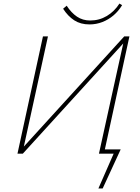

<svg xmlns="http://www.w3.org/2000/svg" viewBox="-20 -862 788 1077"><path d="M558 0V-24H657L645 0ZM532 195 628 -24H657L556 195ZM89 0 92 -16 677 -658H695L692 -641L108 0ZM78 0 221 -658H249L105 0ZM535 0 680 -658H706L563 0ZM482 -725Q432 -725 396.5 -748Q361 -771 334 -813L354 -830Q380 -790 412 -768.5Q444 -747 486 -747Q537 -747 579.5 -772.5Q622 -798 650 -842L665 -833Q645 -800 617 -776Q589 -752 554.5 -738.5Q520 -725 482 -725Z"/></svg>

Font: Ysabeau Office Thin
Style: Italic
Weight: 250
Italic angle: -12°
Designer: Christian Thalmann (Catharsis Fonts)
Version: Version 2.001;gftools[0.9.30]; featfreeze: tnum,lnum,ss02